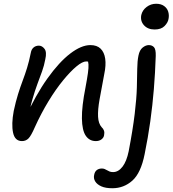

<svg xmlns="http://www.w3.org/2000/svg" viewBox="-20 -742 919 1022"><path d="M490 9Q456 9 436.5 -19.5Q417 -48 416 -111.5Q415 -175 435 -276Q444 -324 448 -353Q452 -382 451 -399Q450 -416 444 -426Q438 -436 428 -447Q448 -448 461 -441.5Q474 -435 479 -419.5Q484 -404 479 -380Q470 -401 461.5 -408Q453 -415 439 -415Q419 -415 387 -388.5Q355 -362 316 -314.5Q277 -267 238 -203Q199 -139 165 -64Q146 -20 132 -5.5Q118 9 97 9Q59 9 49.5 -36Q40 -81 53 -151Q64 -202 76 -240.5Q88 -279 100.5 -312Q113 -345 124 -380.5Q135 -416 144 -461Q147 -479 158.5 -489Q170 -499 187 -499Q204 -499 217 -482Q230 -465 221 -426Q215 -393 204 -362.5Q193 -332 179.5 -296Q166 -260 152.5 -213Q139 -166 128 -102L111 -108Q170 -237 232.5 -324.5Q295 -412 354 -457Q413 -502 461 -502Q496 -502 515.5 -483Q535 -464 540 -429.5Q545 -395 535 -348Q520 -269 510 -213Q500 -157 502 -120.5Q504 -84 521 -65Q530 -57 533.5 -46.5Q537 -36 534 -22Q532 -9 520 0Q508 9 490 9ZM578 260Q542 260 519.5 250Q497 240 487 224Q477 208 481 190Q484 172 495 163.5Q506 155 522 155Q530 155 536.5 157.5Q543 160 549.5 164Q556 168 563.5 171Q571 174 582 174Q610 174 632 145.5Q654 117 665 63Q687 -52 697 -135.5Q707 -219 708.5 -277Q710 -335 710.5 -376Q711 -417 717 -446Q723 -476 739.5 -489Q756 -502 772 -502Q789 -502 799.5 -491Q810 -480 809 -444Q806 -354 799 -268Q792 -182 780 -96Q768 -10 750 78Q730 179 684.5 219.5Q639 260 578 260ZM803 -585Q767 -585 746.5 -607.5Q726 -630 732 -662Q738 -688 760.5 -705Q783 -722 811 -722Q837 -722 853.5 -710Q870 -698 875.5 -679.5Q881 -661 877 -641Q874 -622 856 -603.5Q838 -585 803 -585Z"/></svg>

Font: Shantell Sans
Style: Italic
Weight: 400
Italic angle: -11°
Designer: Stephen Nixon, Anya Danilova, Shantell Martin
Foundry: Arrow Type
Version: Version 1.011;[c5ecc13dd]